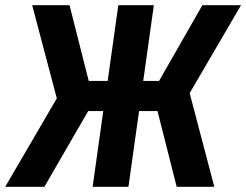

<svg xmlns="http://www.w3.org/2000/svg" viewBox="-34 -720 949 740"><path d="M-14 0 185 -341 90 -700H234L308 -408H381L422 -700H559L518 -408H579L746 -700H895L697 -361L792 0H647L573 -292H502L461 0H323L364 -292H306L137 0Z"/></svg>

Font: Finlandica SemiBold
Style: Italic
Weight: 600
Italic angle: -8°
Designer: Niklas Ekholm, Juho Hiilivirta, Jaakko Suomalainen
Foundry: Helsinki Type Studio
Version: Version 1.063